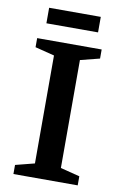

<svg xmlns="http://www.w3.org/2000/svg" viewBox="-86 -804 535 853"><g transform="rotate(10 181.5 -377.5)"><path d="M37 0V-41L123 -63V-550L36 -572V-613H327V-572L240 -550V-63L327 -41V0ZM65 -685V-755H298V-685Z"/></g></svg>

Font: Manuale SemiBold
Style: Regular
Weight: 600
Version: Version 1.002